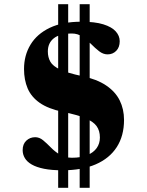

<svg xmlns="http://www.w3.org/2000/svg" viewBox="-20 -793 696 911"><path d="M256 98V-773H303.5V98ZM358 98V-773H405.5V98ZM276.5 15Q225 15 189 7.8Q153 0.5 130.5 -12.5Q108 -25.5 97.8 -43Q87.5 -60.5 87.5 -80.5Q87.5 -109.5 105 -125.8Q122.5 -142 147 -142Q167 -142 184.5 -127.5Q202 -113 221 -93.5Q240 -74 264 -59.2Q288 -44.5 321.5 -44.5Q364.5 -44.5 394 -56.8Q423.5 -69 438.8 -90.5Q454 -112 454 -140.5Q454 -173 438.2 -194.8Q422.5 -216.5 384.2 -232.5Q346 -248.5 277 -262.5Q208.5 -277 168.5 -305Q128.5 -333 111.2 -373.5Q94 -414 94 -465.5Q94 -530.5 124.8 -581.2Q155.5 -632 216 -661Q276.5 -690 366 -690Q430.5 -690 470.5 -677.5Q510.5 -665 529.2 -644Q548 -623 548 -597.5Q548 -568.5 531.5 -551.8Q515 -535 490.5 -535Q469.5 -535 450.2 -550Q431 -565 411.8 -584.5Q392.5 -604 370.5 -619Q348.5 -634 321.5 -634Q264 -634 235.5 -611.5Q207 -589 207 -549Q207 -521 219 -500Q231 -479 265.8 -462.8Q300.5 -446.5 369 -432Q439 -417.5 483.2 -387.8Q527.5 -358 548 -316.5Q568.5 -275 568.5 -224Q568.5 -148.5 534 -95Q499.5 -41.5 434.2 -13.2Q369 15 276.5 15Z"/></svg>

Font: Newsreader 24pt ExtraBold
Style: Regular
Weight: 800
Designer: Hugues Gentile
Foundry: Production Type
Version: Version 1.003